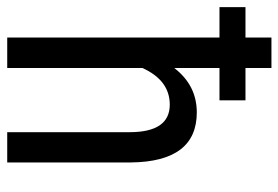

<svg xmlns="http://www.w3.org/2000/svg" viewBox="-150 -648 790 545"><g transform="rotate(90 245.5 -375.0)"><path d="M347.7 -347.2Q347.7 -461.4 269.5 -461.4Q200.7 -461.4 165.5 -383.8V0H79.1V-602.5H-7.3V-676.3H79.1V-750H165.5V-676.3H257.3V-602.5H165.5V-474.1Q214.8 -538.1 291.5 -538.1Q431.6 -538.1 433.6 -351.1V0H347.7Z"/></g></svg>

Font: RobotoCondensed-Regular
Style: Regular
Weight: 400
Designer: Google
Version: Version 2.001201; 2014